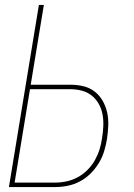

<svg xmlns="http://www.w3.org/2000/svg" viewBox="-20 -755 540 775"><path d="M16 0 137 -735H157L104 -413H264Q291 -413 316.5 -407Q342 -401 362 -385.5Q382 -370 394.5 -348Q407 -326 412.5 -301Q418 -276 417 -249Q416 -222 412 -195Q408 -170 400.5 -145Q393 -120 379 -97Q365 -74 345.5 -54.5Q326 -35 302 -22.5Q278 -10 253 -5Q228 0 203 0ZM39 -18H203Q226 -18 249 -23Q272 -28 293.5 -39.5Q315 -51 333 -69Q351 -87 363 -108.5Q375 -130 382 -152.5Q389 -175 392 -198Q396 -222 397 -246Q398 -270 394 -292.5Q390 -315 379 -335Q368 -355 350.5 -369Q333 -383 310.5 -389Q288 -395 264 -395H101Z"/></svg>

Font: Iosevka Thin Oblique
Style: Regular
Weight: 100
Italic angle: -9°
Monospace: yes
Designer: Belleve Invis
Foundry: Belleve Invis
Version: Version 32.5.0; ttfautohint (v1.8.4)